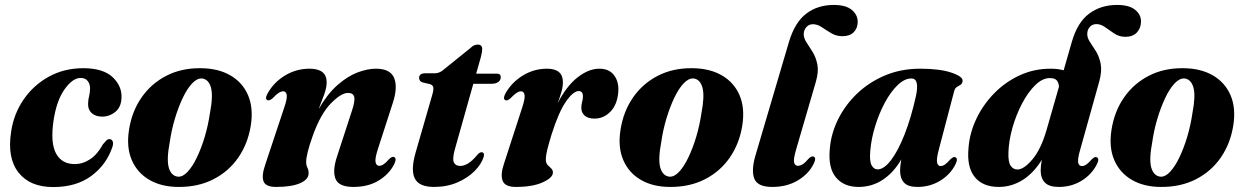

<svg xmlns="http://www.w3.org/2000/svg" viewBox="-20 -745 5034 777"><path d="M306 -429.5Q274 -429.5 241.2 -383.5Q208.5 -337.5 196.5 -256Q183.5 -166 207 -123.5Q230.5 -81 282 -81Q315.5 -81 345 -100.8Q374.5 -120.5 396.5 -161Q405.5 -171.5 411 -177Q416.5 -182.5 424 -182Q432 -181.5 435.8 -173.5Q439.5 -165.5 435 -150.5Q410.5 -78 349.5 -33Q288.5 12 195.5 12Q101 12 54.8 -47Q8.5 -106 25 -212Q35.5 -283.5 75.2 -341.8Q115 -400 177.2 -434.5Q239.5 -469 317 -469Q398 -469 436.8 -431.8Q475.5 -394.5 471.5 -345Q469 -309.5 445.5 -291.2Q422 -273 394.5 -273Q367 -273 351.2 -287.2Q335.5 -301.5 336.5 -325.5Q337 -343 340.5 -355.5Q344 -368 344.5 -387Q344.5 -405 335 -417.2Q325.5 -429.5 306 -429.5Z M792.5 -469Q863 -468.5 912.2 -440Q961.5 -411.5 983.8 -359.8Q1006 -308 995 -237.5Q983.5 -164.5 944.8 -108Q906 -51.5 844.2 -19.8Q782.5 12 702.5 11.5Q634 11.5 585 -16.8Q536 -45 513.5 -96.8Q491 -148.5 502 -219Q513.5 -294 552.8 -350.5Q592 -407 653.5 -438.5Q715 -470 792.5 -469ZM700 -30Q719.5 -28.5 739.5 -50Q759.5 -71.5 777.2 -108.8Q795 -146 808.8 -192.2Q822.5 -238.5 829.5 -286.5Q843 -356.5 833.8 -390.2Q824.5 -424 798 -427.5Q778 -429 757.8 -407.8Q737.5 -386.5 719.8 -349.2Q702 -312 688 -265.5Q674 -219 667 -170Q653.5 -99.5 663.2 -66.2Q673 -33 700 -30Z M1062.5 -339.5Q1050.5 -345 1063 -367Q1088 -412 1133.5 -439.5Q1179 -467 1232.5 -467Q1302 -467 1302 -412Q1302 -390.5 1291.8 -362.2Q1281.5 -334 1269.5 -303.5Q1305 -365 1345.8 -400.8Q1386.5 -436.5 1426.8 -451.8Q1467 -467 1501 -467Q1560 -467 1575.2 -429Q1590.5 -391 1569 -326.5L1509 -141Q1496.5 -102 1500 -88Q1503.5 -74 1514.5 -74Q1523 -74 1532 -79.8Q1541 -85.5 1554.5 -101Q1562 -108 1566.2 -109.5Q1570.5 -111 1575 -109.5Q1587 -104 1574.5 -79Q1553.5 -39 1511.5 -13.8Q1469.5 11.5 1410 11.5Q1351 11.5 1337.8 -21.2Q1324.5 -54 1344.5 -113.5L1403.5 -294.5Q1417.5 -336 1413.5 -352.5Q1409.5 -369 1388.5 -369Q1360.5 -369 1319 -326.5Q1277.5 -284 1246 -196.5Q1219 -121 1219 -89.5Q1219 -76 1224 -66.5Q1229 -57 1229 -44Q1229 -18.5 1194.2 -3.5Q1159.5 11.5 1097.5 11.5Q1055 11.5 1046.5 -11.2Q1038 -34 1053.5 -79L1131 -312Q1143 -347.5 1140.2 -361.5Q1137.5 -375.5 1126 -375.5Q1118 -375.5 1108.2 -369.5Q1098.5 -363.5 1083 -347Q1070.5 -336.5 1062.5 -339.5Z M1720 -404.5 1690 -411.5Q1676 -416.5 1676 -430Q1676 -448.5 1702 -448.5H1741Q1760.5 -448.5 1780 -467L1885.5 -552Q1897.5 -564.5 1913.5 -564.5Q1931.5 -564.5 1931.5 -546.5Q1931.5 -535.5 1926 -514L1907 -447H1990.5Q2006.5 -447 2006.5 -433Q2006.5 -420.5 1996.5 -413.2Q1986.5 -406 1969.5 -406H1895.5L1821.5 -143.5Q1810 -103 1816.5 -88.2Q1823 -73.5 1842.5 -73.5Q1874.5 -73.5 1910 -116.5Q1920.5 -129 1928.5 -129Q1942 -128.5 1937.5 -110.5Q1928.5 -81 1900.8 -53Q1873 -25 1831 -6.8Q1789 11.5 1736.5 11.5Q1676 11.5 1658.8 -22.5Q1641.5 -56.5 1662 -128L1729 -360Q1735.5 -382 1733.5 -391.5Q1731.5 -401 1720 -404.5Z M2025 -339.5Q2014 -345 2025.5 -367Q2051 -412 2096 -439.5Q2141 -467 2193.5 -467Q2258 -467 2258 -412.5Q2258 -393.5 2251.8 -372Q2245.5 -350.5 2236.5 -327Q2273 -397.5 2317.8 -432.2Q2362.5 -467 2405.5 -467Q2445.5 -467 2465.5 -440Q2485.5 -413 2482 -371.5Q2477.5 -320.5 2450 -292.8Q2422.5 -265 2386 -265Q2359.5 -265 2346 -277.2Q2332.5 -289.5 2332.5 -308.5Q2332.5 -321 2335.8 -332.5Q2339 -344 2339 -355Q2339 -376.5 2322 -376.5Q2300 -376.5 2270.5 -334.2Q2241 -292 2212 -200.5Q2201 -164.5 2195 -140.5Q2189 -116.5 2189 -100Q2189 -85 2196.2 -77.2Q2203.5 -69.5 2210.5 -63.5Q2217.5 -57.5 2217.5 -46.5Q2217.5 -26 2176.5 -7.2Q2135.5 11.5 2067.5 11.5Q2023.5 11.5 2014 -13.8Q2004.5 -39 2020 -84L2094 -312Q2105.5 -347.5 2102.8 -361.5Q2100 -375.5 2088.5 -375.5Q2080.5 -375.5 2071 -369.5Q2061.5 -363.5 2045.5 -347Q2033.5 -336 2025 -339.5Z M2781.5 -469Q2852 -468.5 2901.2 -440Q2950.5 -411.5 2972.8 -359.8Q2995 -308 2984 -237.5Q2972.5 -164.5 2933.8 -108Q2895 -51.5 2833.2 -19.8Q2771.5 12 2691.5 11.5Q2623 11.5 2574 -16.8Q2525 -45 2502.5 -96.8Q2480 -148.5 2491 -219Q2502.5 -294 2541.8 -350.5Q2581 -407 2642.5 -438.5Q2704 -470 2781.5 -469ZM2689 -30Q2708.5 -28.5 2728.5 -50Q2748.5 -71.5 2766.2 -108.8Q2784 -146 2797.8 -192.2Q2811.5 -238.5 2818.5 -286.5Q2832 -356.5 2822.8 -390.2Q2813.5 -424 2787 -427.5Q2767 -429 2746.8 -407.8Q2726.5 -386.5 2708.8 -349.2Q2691 -312 2677 -265.5Q2663 -219 2656 -170Q2642.5 -99.5 2652.2 -66.2Q2662 -33 2689 -30Z M3354.5 -725Q3403 -725 3427 -705Q3451 -685 3451 -657Q3451 -631 3435 -614.8Q3419 -598.5 3389.5 -598.5Q3364.5 -598.5 3344.2 -610.5Q3324 -622.5 3306 -634.8Q3288 -647 3269.5 -647Q3253.5 -647 3243.2 -635.2Q3233 -623.5 3232.5 -607.5Q3232.5 -590.5 3244 -573.2Q3255.5 -556 3268.8 -534.5Q3282 -513 3287.8 -483.8Q3293.5 -454.5 3281.5 -413.5L3202.5 -142.5Q3190.5 -102 3193.5 -88Q3196.5 -74 3209 -74Q3218.5 -74 3228.8 -80.5Q3239 -87 3252.5 -103Q3264.5 -114.5 3272.5 -111.5Q3285 -106.5 3272.5 -81.5Q3252.5 -41 3208.5 -14.8Q3164.5 11.5 3105 11.5Q3046 11.5 3032.8 -21.5Q3019.5 -54.5 3037 -115L3173 -576Q3196.5 -654.5 3242.8 -689.8Q3289 -725 3354.5 -725Z M3780 -142.5Q3769 -101.5 3772.2 -87.2Q3775.5 -73 3786.5 -73Q3795 -73 3803.8 -79Q3812.5 -85 3826 -100Q3833.5 -107 3838 -108.8Q3842.5 -110.5 3846.5 -108.5Q3858.5 -103.5 3846 -78.5Q3825.5 -38.5 3784.5 -13.5Q3743.5 11.5 3692.5 11.5Q3654.5 11.5 3638.5 -6Q3622.5 -23.5 3622.5 -54.5Q3622.5 -72.5 3627.5 -100Q3596.5 -46.5 3552.5 -17.5Q3508.5 11.5 3454.5 11.5Q3395 11.5 3363 -27Q3331 -65.5 3338 -141Q3342.5 -202.5 3371 -260.8Q3399.5 -319 3447.8 -365.5Q3496 -412 3561 -439.5Q3626 -467 3703.5 -467Q3783.5 -467 3830.5 -451Q3877.5 -435 3875.5 -417.5Q3874.5 -406.5 3867.2 -402Q3860 -397.5 3852.2 -392.8Q3844.5 -388 3841.5 -376.5ZM3502 -135.5Q3498 -93 3507.2 -76.2Q3516.5 -59.5 3531.5 -59.5Q3557 -59.5 3585.5 -96.5Q3614 -133.5 3640.5 -200.5Q3667 -267.5 3687 -357.5Q3701.5 -427.5 3668.5 -427.5Q3640.5 -427.5 3612.5 -400.5Q3584.5 -373.5 3561 -329.8Q3537.5 -286 3521.8 -235Q3506 -184 3502 -135.5Z M4418 -78.5Q4397.5 -38.5 4356.8 -13.5Q4316 11.5 4265 11.5Q4225.5 11.5 4208.5 -6.2Q4191.5 -24 4191.5 -54.5Q4191.5 -73.5 4196 -98Q4162 -43.5 4117.5 -16Q4073 11.5 4022 11.5Q3957 11.5 3924.5 -28.8Q3892 -69 3899.5 -146.5Q3904 -207 3931.2 -264.2Q3958.5 -321.5 4003.2 -367.2Q4048 -413 4106.2 -440Q4164.5 -467 4231.5 -467Q4261.5 -467 4284.5 -460.5L4317.5 -575.5Q4340 -654 4387.2 -689.5Q4434.5 -725 4501 -725Q4549.5 -725 4573.5 -705.5Q4597.5 -686 4597.5 -659Q4597.5 -631.5 4581 -613.8Q4564.5 -596 4534.5 -596Q4509.5 -596 4489.8 -609Q4470 -622 4452.5 -634.8Q4435 -647.5 4417 -647.5Q4401 -647.5 4390.8 -636.5Q4380.5 -625.5 4380 -608.5Q4379.5 -592 4391 -575Q4402.5 -558 4415.5 -537Q4428.5 -516 4434.2 -487Q4440 -458 4429 -417L4350.5 -136Q4340.5 -101 4343.2 -87Q4346 -73 4358.5 -73Q4367 -73 4376 -79Q4385 -85 4398 -100Q4405.5 -107 4410 -108.8Q4414.5 -110.5 4418.5 -108.5Q4431 -103.5 4418 -78.5ZM4061 -128.5Q4059.5 -89.5 4070 -74.2Q4080.5 -59 4097.5 -59Q4123 -59 4157.5 -99.2Q4192 -139.5 4215 -218L4265.5 -394Q4264.5 -410.5 4256.5 -419.8Q4248.5 -429 4228.5 -429Q4198.5 -429 4169.2 -400.2Q4140 -371.5 4116 -325.8Q4092 -280 4077.2 -227.8Q4062.5 -175.5 4061 -128.5Z M4768.5 -469Q4839 -468.5 4888.2 -440Q4937.5 -411.5 4959.8 -359.8Q4982 -308 4971 -237.5Q4959.5 -164.5 4920.8 -108Q4882 -51.5 4820.2 -19.8Q4758.5 12 4678.5 11.5Q4610 11.5 4561 -16.8Q4512 -45 4489.5 -96.8Q4467 -148.5 4478 -219Q4489.5 -294 4528.8 -350.5Q4568 -407 4629.5 -438.5Q4691 -470 4768.5 -469ZM4676 -30Q4695.5 -28.5 4715.5 -50Q4735.5 -71.5 4753.2 -108.8Q4771 -146 4784.8 -192.2Q4798.5 -238.5 4805.5 -286.5Q4819 -356.5 4809.8 -390.2Q4800.5 -424 4774 -427.5Q4754 -429 4733.8 -407.8Q4713.5 -386.5 4695.8 -349.2Q4678 -312 4664 -265.5Q4650 -219 4643 -170Q4629.5 -99.5 4639.2 -66.2Q4649 -33 4676 -30Z"/></svg>

Font: Fraunces 72pt S000
Style: Bold Italic
Weight: 700
Italic angle: -16°
Version: Version 1.000; ttfautohint (v1.8.3)